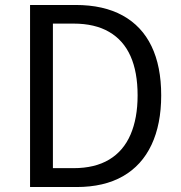

<svg xmlns="http://www.w3.org/2000/svg" viewBox="-20 -753 728 773"><path d="M101 0V-733H284Q397 -733 474 -690.5Q551 -648 590 -567Q629 -486 629 -369Q629 -253 590 -170Q551 -87 475 -43.5Q399 0 288 0ZM193 -76H276Q362 -76 419.5 -110.5Q477 -145 505.5 -211Q534 -277 534 -369Q534 -463 505.5 -527Q477 -591 419.5 -624.5Q362 -658 276 -658H193Z"/></svg>

Font: Noto Sans TC Thin
Style: Regular
Weight: 400
Version: Version 2.004-H2;hotconv 1.0.118;makeotfexe 2.5.65603